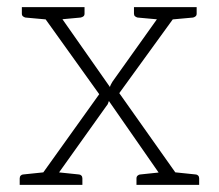

<svg xmlns="http://www.w3.org/2000/svg" viewBox="-20 -516 611 536"><path d="M76 0 257 -253 83 -496H122Q129 -496 132 -493.5Q135 -491 137 -487L287 -273Q287 -275 289.5 -280Q292 -285 294 -288L435 -486Q438 -490 441.5 -493Q445 -496 449 -496H487L313 -256L494 0H455Q448 0 445 -3Q442 -6 439 -11L284 -234Q283 -231 281.5 -227Q280 -223 277 -220L128 -11Q125 -6 121.5 -3Q118 0 113 0ZM114 -477V-496H151V-477ZM423 -477V-496H461V-477ZM463 -19V0H426V-19ZM141 -19V0H103V-19ZM132 -496 128 -460 51 -467Q47 -468 44 -470.5Q41 -473 41 -478V-496ZM216 -496V-478Q216 -473 213 -470.5Q210 -468 205 -467L129 -460L124 -496ZM445 -496 441 -460 364 -467Q360 -468 357 -470.5Q354 -473 354 -478V-496ZM529 -496V-478Q529 -473 526 -470.5Q523 -468 519 -467L442 -460L438 -496ZM445 0 449 -37 526 -29Q530 -29 533 -26Q536 -23 536 -18V0ZM119 0 123 -37 200 -29Q204 -29 207 -26Q210 -23 210 -18V0ZM35 0V-18Q35 -23 38 -26Q41 -29 45 -29L122 -37L126 0ZM361 0V-18Q361 -23 364.5 -26Q368 -29 372 -29L448 -37L453 0Z"/></svg>

Font: Aleo ExtraLight
Style: Regular
Weight: 250
Designer: Alessio Laiso
Foundry: Alessio Laiso
Version: Version 2.001;gftools[0.9.29]